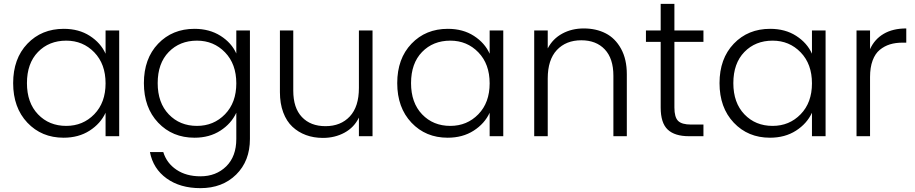

<svg xmlns="http://www.w3.org/2000/svg" viewBox="-20 -703 4723 991"><path d="M309.1 -554.2Q387.2 -554.2 443.6 -517.8Q500 -481.4 524.9 -425.8V-545.9H595.2V0H524.9V-121.1Q499 -64.9 442.4 -28.6Q385.7 7.8 308.1 7.8Q194.8 7.8 121.3 -69.8Q47.9 -147.5 47.9 -273.9Q47.9 -400.4 121.3 -477.3Q194.8 -554.2 309.1 -554.2ZM321.8 -493.2Q232.9 -493.2 176 -434.6Q119.1 -376 119.1 -273.9Q119.1 -172.4 176.3 -112.8Q233.4 -53.2 321.8 -53.2Q408.2 -53.2 466.6 -113.3Q524.9 -173.3 524.9 -272.9Q524.9 -372.6 466.6 -432.9Q408.2 -493.2 321.8 -493.2Z M983.9 -554.2Q1061 -554.2 1118.2 -518.1Q1175.3 -481.9 1199.7 -426.8V-545.9H1270V14.2Q1270 127.9 1199 198Q1127.9 268.1 1014.6 268.1Q909.7 268.1 840.1 218Q770.5 168 753.9 82H822.8Q840.3 139.2 890.9 173.1Q941.4 207 1014.6 207Q1095.2 207 1147.5 155.8Q1199.7 104.5 1199.7 14.2V-121.1Q1173.8 -64.9 1117.4 -28.6Q1061 7.8 983.9 7.8Q870.1 7.8 796.4 -69.8Q722.7 -147.5 722.7 -273.9Q722.7 -400.4 796.1 -477.3Q869.6 -554.2 983.9 -554.2ZM996.6 -493.2Q907.7 -493.2 850.8 -434.6Q793.9 -376 793.9 -273.9Q793.9 -172.4 851.1 -112.8Q908.2 -53.2 996.6 -53.2Q1083 -53.2 1141.4 -113.3Q1199.7 -173.3 1199.7 -272.9Q1199.7 -372.6 1141.4 -432.9Q1083 -493.2 996.6 -493.2Z M1902.8 -545.9V0H1832.5V-96.2Q1808.1 -45.4 1758.3 -18.3Q1708.5 8.8 1646.5 8.8Q1599.1 8.8 1559.3 -5.9Q1519.5 -20.5 1489.3 -48.8Q1459 -77.1 1441.9 -122.8Q1424.8 -168.5 1424.8 -227.1V-545.9H1493.7V-234.9Q1493.7 -146 1538.3 -98.9Q1583 -51.8 1659.7 -51.8Q1738.8 -51.8 1785.6 -102.1Q1832.5 -152.3 1832.5 -249V-545.9Z M2291.5 -554.2Q2369.6 -554.2 2426 -517.8Q2482.4 -481.4 2507.3 -425.8V-545.9H2577.6V0H2507.3V-121.1Q2481.4 -64.9 2424.8 -28.6Q2368.2 7.8 2290.5 7.8Q2177.2 7.8 2103.8 -69.8Q2030.3 -147.5 2030.3 -273.9Q2030.3 -400.4 2103.8 -477.3Q2177.2 -554.2 2291.5 -554.2ZM2304.2 -493.2Q2215.3 -493.2 2158.4 -434.6Q2101.6 -376 2101.6 -273.9Q2101.6 -172.4 2158.7 -112.8Q2215.8 -53.2 2304.2 -53.2Q2390.6 -53.2 2449 -113.3Q2507.3 -173.3 2507.3 -272.9Q2507.3 -372.6 2449 -432.9Q2390.6 -493.2 2304.2 -493.2Z M3146 0V-312Q3146 -400.9 3101.6 -448Q3057.1 -495.1 2980.5 -495.1Q2901.4 -495.1 2854.2 -444.8Q2807.1 -394.5 2807.1 -297.9V0H2737.3V-545.9H2807.1V-453.1Q2833 -502.9 2882.1 -529.5Q2931.2 -556.2 2993.2 -556.2Q3056.6 -556.2 3106 -531Q3155.3 -505.9 3185.3 -451.7Q3215.3 -397.5 3215.3 -319.8V0Z M3390.1 -147.9V-486.8H3314V-545.9H3390.1V-683.1H3460.9V-545.9H3610.8V-486.8H3460.9V-147.9Q3460.9 -98.1 3480 -79.1Q3499 -60.1 3546.9 -60.1H3610.8V0H3536.1Q3462.4 0 3426.3 -34.2Q3390.1 -68.4 3390.1 -147.9Z M3955.1 -554.2Q4033.2 -554.2 4089.6 -517.8Q4146 -481.4 4170.9 -425.8V-545.9H4241.2V0H4170.9V-121.1Q4145 -64.9 4088.4 -28.6Q4031.7 7.8 3954.1 7.8Q3840.8 7.8 3767.3 -69.8Q3693.8 -147.5 3693.8 -273.9Q3693.8 -400.4 3767.3 -477.3Q3840.8 -554.2 3955.1 -554.2ZM3967.8 -493.2Q3878.9 -493.2 3822 -434.6Q3765.1 -376 3765.1 -273.9Q3765.1 -172.4 3822.3 -112.8Q3879.4 -53.2 3967.8 -53.2Q4054.2 -53.2 4112.5 -113.3Q4170.9 -173.3 4170.9 -272.9Q4170.9 -372.6 4112.5 -432.9Q4054.2 -493.2 3967.8 -493.2Z M4470.7 -305.2V0H4400.9V-545.9H4470.7V-449.2Q4493.7 -500.5 4541 -528.3Q4588.4 -556.2 4657.7 -556.2V-482.9H4638.7Q4602.5 -482.9 4573.7 -474.1Q4544.9 -465.3 4521 -445.8Q4497.1 -426.3 4483.9 -390.6Q4470.7 -355 4470.7 -305.2Z"/></svg>

Font: SVN-Poppins Light
Style: Regular
Weight: 300
Designer: Ninad Kale (Devanagari), Jonny Pinhorn (Latin)
Foundry: Indian Type Foundry
Version: Version 3.002 2017